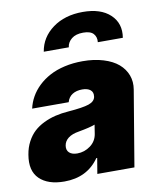

<svg xmlns="http://www.w3.org/2000/svg" viewBox="-88 -856 767 934"><g transform="rotate(-10 295.5 -389.5)"><path d="M154.8 8.5Q73.9 8.5 32.3 -32Q-9.2 -72.4 4.3 -150.6Q9.9 -185.4 24.9 -213.4Q39.8 -241.5 60.5 -260.7Q81.3 -279.8 109.2 -293.3Q137.1 -306.8 167.4 -314.1Q197.8 -321.4 233 -323.9Q304.7 -329.5 334.2 -339.5Q363.6 -349.4 367.9 -372.2V-373.6Q371.1 -394.5 357.1 -406.1Q343 -417.6 316.8 -417.6Q288 -417.6 268.3 -405.2Q248.6 -392.8 241.5 -367.9H61.1Q67.8 -398.1 83.1 -425.2Q98.4 -452.4 122.9 -475.9Q147.4 -499.3 179.2 -516.3Q210.9 -533.4 252.7 -543Q294.4 -552.6 342.3 -552.6Q399.1 -552.6 444.4 -538.7Q489.7 -524.9 517.8 -500.9Q545.8 -476.9 558.1 -444.1Q570.3 -411.2 563.9 -373.6L501.4 0H318.2L331 -76.7H326.7Q267.4 8.5 154.8 8.5ZM164.8 -630.7Q176.1 -700.6 236 -744.5Q295.8 -788.4 384.9 -788.4Q473.4 -788.4 520.1 -744.5Q566.8 -700.6 555.4 -630.7H431.8Q434.7 -655.9 420.1 -672.4Q405.5 -688.9 369.3 -688.9Q332.7 -688.9 312 -672.1Q291.2 -655.2 288.4 -630.7ZM240.1 -115.1Q275.2 -115.1 304.3 -136.4Q333.5 -157.7 339.5 -193.2L346.6 -238.6Q322.8 -229 265.6 -218.8Q231.5 -213.4 212.5 -198.7Q193.5 -183.9 190.3 -161.9Q187.1 -139.9 200.6 -127.5Q214.1 -115.1 240.1 -115.1Z"/></g></svg>

Font: Karasuma Gothic
Style: Italic
Weight: 900
Italic angle: -9.39999°
Designer: Rasmus Andersson / Ryoko Nishizuka
Foundry: Genbu
Version: Version 1.00